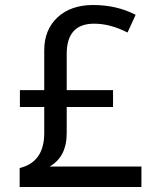

<svg xmlns="http://www.w3.org/2000/svg" viewBox="-20 -743 640 763"><path d="M519 -684.1 486.8 -613.8Q418 -648.9 354 -648.9Q245.1 -648.9 245.1 -528.8V-384.8H429.2V-317.9H245.1V-214.8Q245.1 -119.1 176.8 -81.1H542V0H58.1V-75.2Q155.8 -99.1 155.8 -213.9V-317.9H59.1V-384.8H155.8V-543Q155.8 -625 208.7 -674.1Q261.7 -723.1 350.1 -723.1Q443.8 -723.1 519 -684.1Z"/></svg>

Font: Droid Sans Mono
Style: Regular
Weight: 400
Monospace: yes
Version: Version 1.00 build 112